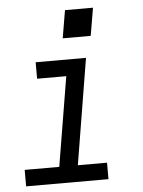

<svg xmlns="http://www.w3.org/2000/svg" viewBox="-52 -771 605 813"><g transform="rotate(-5 250.0 -364.5)"><path d="M26 0V-70H173L236 -450H112V-520H326L252 -70H376V0ZM235 -611 255 -729H374L354 -611Z"/></g></svg>

Font: Iosevka SS04 Oblique
Style: Regular
Weight: 400
Italic angle: -9°
Monospace: yes
Designer: Belleve Invis
Foundry: Belleve Invis
Version: Version 19.0.0; ttfautohint (v1.8.4)